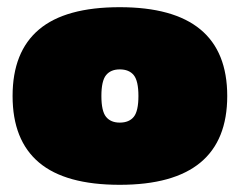

<svg xmlns="http://www.w3.org/2000/svg" viewBox="-20 -504 667 534"><path d="M313 10Q162 10 88.5 -52Q15 -114 15 -237Q15 -360 88.5 -422Q162 -484 313 -484Q612 -484 612 -237Q612 10 313 10ZM313 -163Q339 -163 352 -179Q365 -195 365 -237Q365 -279 352 -295Q339 -311 313 -311Q288 -311 275 -295Q262 -279 262 -237Q262 -195 275 -179Q288 -163 313 -163Z"/></svg>

Font: Boz Display
Style: Regular
Weight: 900
Version: Version 2.000; ttfautohint (v1.8.3)